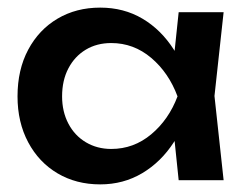

<svg xmlns="http://www.w3.org/2000/svg" viewBox="-20 -778 645 504"><path d="M449 -305 432 -469 454 -525 432 -584 449 -746H567L543 -526L567 -305ZM483 -525Q470 -457 436.5 -405Q403 -353 353.5 -323.5Q304 -294 243 -294Q180 -294 131 -323Q82 -352 54 -404.5Q26 -457 26 -525Q26 -595 54 -647.5Q82 -700 131 -729Q180 -758 243 -758Q305 -758 354 -729Q403 -700 436.5 -647.5Q470 -595 483 -525ZM143 -525Q143 -485 159.5 -453.5Q176 -422 205.5 -404.5Q235 -387 272 -387Q331 -387 377 -425.5Q423 -464 446 -525Q423 -587 377 -626Q331 -665 272 -665Q234 -665 205 -647.5Q176 -630 159.5 -598.5Q143 -567 143 -525Z"/></svg>

Font: Unbounded
Style: Regular
Weight: 400
Designer: Luke Prowse, Jean-Baptiste Morizot, Fátima Lázaro, Florian Runge
Foundry: NaN
Version: Version 1.701;gftools[0.9.28.dev5+ged2979d]